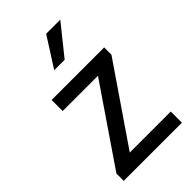

<svg xmlns="http://www.w3.org/2000/svg" viewBox="-219 -790 864 864"><g transform="rotate(-45 213.5 -357.5)"><path d="M31.7 0V-46.4L284.2 -416.5H59.6V-486.8H394V-440.4L141.1 -70.8H401.9V0ZM162.6 -573.2 252.9 -714.8H342.8L229 -573.2Z"/></g></svg>

Font: Varta Light Medium
Style: Regular
Weight: 500
Version: Version 1.004